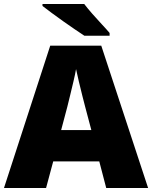

<svg xmlns="http://www.w3.org/2000/svg" viewBox="-20 -947 766 967"><path d="M515 0 480 -134H248L212 0H0L233 -717H490L726 0ZM409 -409Q404 -428 395 -463.5Q386 -499 377 -537Q368 -575 363 -599Q359 -575 350.5 -539Q342 -503 333.5 -468Q325 -433 319 -409L288 -292H440ZM404 -927Q421 -905 444.5 -878Q468 -851 492 -825.5Q516 -800 532 -781V-767H405Q385 -780 356.5 -799.5Q328 -819 297.5 -840.5Q267 -862 239.5 -882.5Q212 -903 194 -917V-927Z"/></svg>

Font: Noto Sans Telugu Black
Style: Regular
Weight: 900
Designer: Jelle Bosma - Monotype Design Team
Foundry: Monotype Imaging Inc.
Version: Version 2.005; ttfautohint (v1.8.4.7-5d5b)